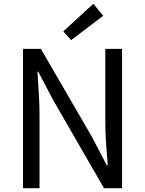

<svg xmlns="http://www.w3.org/2000/svg" viewBox="-20 -990 763 1010"><path d="M101 0V-733H195L463 -271L542 -120H547Q542 -175 538 -235Q534 -295 534 -352V-733H622V0H527L260 -463L181 -613H177Q180 -558 184 -500.5Q188 -443 188 -385V0ZM354 -779 313 -825 471 -970 523 -907Z"/></svg>

Font: Noto Sans KR
Style: Regular
Weight: 400
Designer: Ryoko NISHIZUKA  (kana, bopomofo & ideographs); Paul D. Hunt (Latin, Greek & Cyrillic); Sandoll Communications , Soo-you
Foundry: Adobe
Version: Version 2.004-H2;hotconv 1.0.118;makeotfexe 2.5.65603